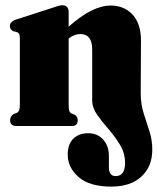

<svg xmlns="http://www.w3.org/2000/svg" viewBox="-20 -479 599 730"><path d="M330.5 -97.5V-291Q330.5 -349.5 285 -349.5Q262.5 -349.5 241 -332.5V-82.5Q241 -65.5 243.2 -58Q245.5 -50.5 252 -47.5L264.5 -42.5Q275.5 -35 275.5 -22.5Q275.5 0 254.5 0H41.5Q18.5 0 18.5 -22.5Q18.5 -36.5 32 -45.5L44 -50Q50 -53 52.8 -59.8Q55.5 -66.5 55.5 -82.5V-333.5Q55.5 -346 52.2 -350.8Q49 -355.5 43 -357.5L31.5 -360Q17.5 -366 17.5 -380Q17.5 -395 37.5 -403.5L178.5 -449Q193 -454 201.2 -456.5Q209.5 -459 219 -459Q229 -459 235 -452Q241 -445 241 -435V-377.5Q289.5 -420.5 328.5 -439.2Q367.5 -458 400 -458Q452 -458 484 -423.5Q516 -389 516 -324.5L515 -125Q515 -83.5 526 -48.8Q537 -14 548 19.5Q559 53 559 90Q559 154.5 517.5 192.5Q476 230.5 403.5 230.5Q320.5 230.5 279 194.2Q237.5 158 237.5 109Q237.5 68.5 259 48Q280.5 27.5 315 27.5Q350.5 27.5 372.2 51.5Q394 75.5 394 113.5V157Q394 190.5 419.5 190.5Q455.5 190.5 455.5 140.5Q455.5 103.5 436.5 72Q417.5 40.5 393 12.5Q368.5 -15.5 349.5 -42.5Q330.5 -69.5 330.5 -97.5Z"/></svg>

Font: Fraunces 144pt S050 Black
Style: Regular
Weight: 900
Version: Version 1.000; ttfautohint (v1.8.3)